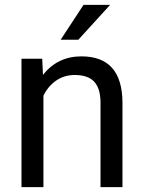

<svg xmlns="http://www.w3.org/2000/svg" viewBox="-20 -770 592 790"><path d="M153.8 -528.3H68.4V0H158.7V-376.5C171.1 -401.9 188.3 -422.4 210.4 -438C232.6 -453.6 258.3 -461.4 287.6 -461.4C323.7 -461.4 350.3 -452.3 367.4 -434.1C384.5 -415.9 393.2 -387.7 393.6 -349.6V0H483.9V-349.1C482.9 -475.1 426.6 -538.1 314.9 -538.1C249.8 -538.1 197.1 -512.7 156.7 -461.9ZM323.7 -750 229.5 -606.4H302.2L433.1 -750Z"/></svg>

Font: Roboto1
Style: rg
Weight: 400
Designer: Google
Version: Version 2.137; 2017